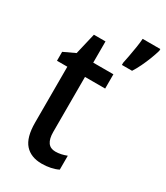

<svg xmlns="http://www.w3.org/2000/svg" viewBox="-192 -841 805 932"><g transform="rotate(30 211.0 -375.0)"><path d="M229 -74Q245 -74 261 -77.5Q277 -81 292 -87V-9Q274 0 250.5 5Q227 10 201 10Q140 10 107 -27Q74 -64 74 -147V-460H16V-510L80 -540L108 -659H173V-540H286V-460H173V-152Q173 -74 229 -74ZM422 -750Q416 -729 405.5 -701.5Q395 -674 382 -647Q369 -620 356 -600H299V-612Q302 -626 307.5 -654.5Q313 -683 317.5 -712.5Q322 -742 323 -760H422Z"/></g></svg>

Font: Noto Sans Telugu Condensed Medium
Style: Regular
Weight: 500
Width: 3
Designer: Jelle Bosma - Monotype Design Team
Foundry: Monotype Imaging Inc.
Version: Version 2.005; ttfautohint (v1.8.4.7-5d5b)